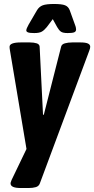

<svg xmlns="http://www.w3.org/2000/svg" viewBox="-20 -738 473 964"><path d="M84 206Q33 206 33 183Q33 179 35 174.5Q37 170 38 166L113 10L30 -485Q29 -490 28.5 -494.5Q28 -499 28 -503Q28 -525 85 -525H129Q150 -525 164 -520.5Q178 -516 179 -504L196 -162H200L287 -504Q290 -516 306 -520.5Q322 -525 343 -525H383Q410 -525 421.5 -519.5Q433 -514 433 -503Q433 -495 428 -483L180 183Q175 197 160 201.5Q145 206 124 206ZM152 -572Q129 -572 120.5 -575.5Q112 -579 112 -585Q112 -594 124 -615L166 -687Q177 -705 195 -711.5Q213 -718 251 -718Q290 -718 306.5 -711.5Q323 -705 330 -687L356 -615Q360 -605 361 -599Q362 -593 362 -590Q362 -580 353 -576Q344 -572 320 -572Q296 -572 286 -579Q276 -586 267 -602L245 -642L215 -602Q202 -586 189.5 -579Q177 -572 152 -572Z"/></svg>

Font: Asap Condensed
Style: Bold Italic
Weight: 700
Width: 3
Italic angle: -6°
Designer: Pablo Cosgaya
Foundry: Omnibus-Type
Version: Version 3.001; ttfautohint (v1.8.4.7-5d5b)